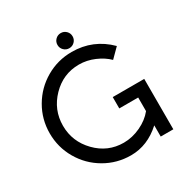

<svg xmlns="http://www.w3.org/2000/svg" viewBox="-213 -1135 1276 1320"><g transform="rotate(-30 425.0 -475.0)"><path d="M740 -690 670 -620Q631 -659 571.5 -684.5Q512 -710 450 -710Q324 -710 234.5 -618Q145 -526 145 -400Q145 -274 234.5 -182Q324 -90 450 -90Q518 -90 584 -121Q650 -152 690 -202V-310H540V-400H790V0H690V-89Q582 10 450 10Q339 10 244.5 -45Q150 -100 95 -194.5Q40 -289 40 -400Q40 -511 95 -605.5Q150 -700 244.5 -755Q339 -810 450 -810Q620 -810 740 -690ZM407.5 -857.5Q390 -875 390 -900Q390 -925 407.5 -942.5Q425 -960 450 -960Q475 -960 492.5 -942.5Q510 -925 510 -900Q510 -875 492.5 -857.5Q475 -840 450 -840Q425 -840 407.5 -857.5Z"/></g></svg>

Font: Laverick
Style: Regular
Weight: 400
Designer: Daniel Pimley
Foundry: Daniel Pimley
Version: Version 1.000;PS 001.001;hotconv 1.0.56